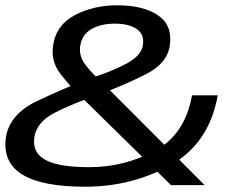

<svg xmlns="http://www.w3.org/2000/svg" viewBox="-29 -701 890 727"><path d="M293.5 6Q470 6 616.5 -75.8Q763 -157.5 795.5 -340H698Q671.5 -190.5 556 -129.2Q440.5 -68 308.5 -68Q192.5 -68 142.5 -95.8Q92.5 -123.5 101 -181Q109.5 -239.5 180.2 -275.2Q251 -311 351 -345Q447 -381 525.8 -421.2Q604.5 -461.5 614 -529.5Q625 -605.5 569 -643.2Q513 -681 414.5 -681Q325 -681 254 -643.5Q183 -606 172 -528.5Q163 -469.5 199.2 -422.2Q235.5 -375 272 -340.5L618.5 0H746L359 -387.5Q319.5 -422.5 294 -456.2Q268.5 -490 275 -528.5Q282 -571 318 -591.2Q354 -611.5 405.5 -611.5Q460 -611.5 489.2 -590.8Q518.5 -570 512 -529Q506 -490.5 450 -460.2Q394 -430 306.5 -402.5Q223 -371 113 -319.2Q3 -267.5 -7.5 -174Q-17 -83 58 -38.5Q133 6 293.5 6Z"/></svg>

Font: Anybody SemiExpanded
Style: Italic
Weight: 400
Width: 6
Italic angle: -10°
Version: Version 1.113;gftools[0.9.25]